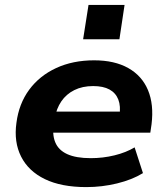

<svg xmlns="http://www.w3.org/2000/svg" viewBox="-20 -752 677 783"><path d="M332 11Q230 11 163 -21.5Q96 -54 66 -113.5Q36 -173 47 -251Q57 -329 99 -386Q141 -443 209 -474.5Q277 -506 364 -506Q447 -506 503 -474.5Q559 -443 583.5 -384.5Q608 -326 598 -245L593 -211H172L185 -297H487L467 -280Q473 -319 462.5 -346Q452 -373 426.5 -387Q401 -401 360 -401Q316 -401 283 -384.5Q250 -368 230 -338.5Q210 -309 203 -269L200 -251Q192 -205 205 -172.5Q218 -140 254 -123.5Q290 -107 350 -107Q400 -107 447 -118.5Q494 -130 529 -151L563 -46Q519 -19 457.5 -4Q396 11 332 11ZM319 -592 341 -732H488L467 -592Z"/></svg>

Font: Nunito Sans 10pt SemiExpanded ExtraBold
Style: Italic
Weight: 800
Width: 6
Italic angle: -9°
Designer: Vernon Adams
Foundry: Vernon Adams
Version: Version 3.101;gftools[0.9.27]